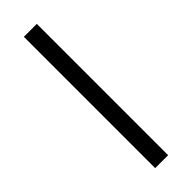

<svg xmlns="http://www.w3.org/2000/svg" viewBox="-243 -722 734 734"><g transform="rotate(-45 124.0 -355.0)"><path d="M89 0V-710H159V0Z"/></g></svg>

Font: IngvarSans
Style: Regular
Weight: 400
Version: Version 1.000